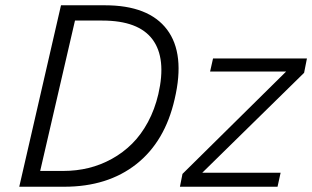

<svg xmlns="http://www.w3.org/2000/svg" viewBox="-20 -710 1187 730"><path d="M53.2 0 211.9 -689.9H378.9Q545.4 -689.9 615 -597.7Q684.6 -505.4 644 -333Q607.4 -171.9 498.3 -85.9Q389.2 0 224.1 0ZM132.8 -60.1H221.2Q270.5 -60.1 316.7 -71.3Q362.8 -82.5 405.3 -106Q447.8 -129.4 482.2 -163.6Q516.6 -197.8 542.5 -245.8Q568.4 -293.9 582 -352.1Q613.3 -487.8 560.1 -559.8Q506.8 -631.8 369.1 -631.8H265.1ZM664.1 0 673.8 -48.8 1067.9 -438H778.8L790 -487.8H1147L1136.2 -433.1L749 -53.2H1046.9L1035.2 0Z"/></svg>

Font: HK Grotesk Light Italic
Style: Regular
Weight: 300
Italic angle: -13°
Designer: Alfredo Marco Pradil and Stefan Peev
Foundry: Hanken Design Co.
Version: Version 1.000;PS 001.000;hotconv 1.0.88;makeotf.lib2.5.64775